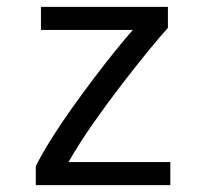

<svg xmlns="http://www.w3.org/2000/svg" viewBox="-20 -538 600 558"><path d="M84 0V-55Q102 -91 129 -134Q156 -177 188 -222Q220 -267 252.5 -310Q285 -353 314.5 -389.5Q344 -426 366 -451H99V-518H468V-457Q446 -433 410.5 -389.5Q375 -346 333 -291.5Q291 -237 250.5 -179Q210 -121 179 -67H475V0Z"/></svg>

Font: Ubuntu Sans Mono
Style: Regular
Weight: 400
Monospace: yes
Designer: Dalton Maag Ltd
Foundry: Dalton Maag Ltd
Version: Version 1.006